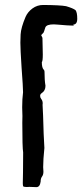

<svg xmlns="http://www.w3.org/2000/svg" viewBox="-20 -748 331 773"><path d="M126.5 5.4Q117.7 5.4 98.6 4.4L87.4 4.9Q77.6 4.9 73.2 2.4Q71.8 -3.4 71.8 -10.3Q72.8 -36.6 73.2 -134.3Q69.8 -153.8 69.8 -253.9L70.3 -280.8Q69.3 -299.3 69.3 -315.9Q69.3 -349.6 72.8 -376.5Q72.8 -397 66.9 -475.1Q62 -549.3 62 -576.2Q62 -593.8 63 -609.4Q64.5 -636.7 83 -680.2Q91.8 -700.2 110.8 -714.1Q129.9 -728 153.8 -728Q222.7 -727.5 246.1 -723.1Q274.4 -714.8 284.2 -707Q291 -697.8 291 -672.4Q291 -648.9 273.9 -648.9Q277.3 -647.5 277.3 -646.5Q277.3 -645 271 -645Q255.9 -645 212.4 -648.9Q203.6 -649.9 196.3 -649.9Q167.5 -649.9 162.6 -637.7Q157.2 -620.1 155.3 -616.7L146 -606.9Q146 -605 147 -604Q150.9 -596.7 150.9 -595.7L152.3 -528.3Q152.3 -501 148.4 -498Q148.4 -474.6 156.2 -467.3Q159.2 -464.4 159.2 -459.5Q159.2 -424.3 163.1 -402.8Q163.1 -382.8 147.9 -373Q141.6 -369.1 141.6 -361.8Q141.6 -355 146 -349.6Q151.9 -342.3 151.9 -332L151.4 -325.7Q153.3 -299.8 155.8 -209L158.7 -152.3Q153.8 -105 153.8 -75.2L154.8 -57.1Q154.8 -44.4 149.2 -37.1Q143.6 -29.8 143.6 -16.6Q140.6 5.4 126.5 5.4Z"/></svg>

Font: Kurland
Style: Regular
Weight: 400
Designer: GGBot
Version: 0.22